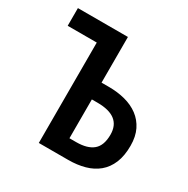

<svg xmlns="http://www.w3.org/2000/svg" viewBox="-151 -788 901 921"><g transform="rotate(30 300.0 -327.0)"><path d="M183 0V-556H22V-654H299V-401H340Q388 -401 430 -390Q472 -379 503.5 -355.5Q535 -332 553 -295.5Q571 -259 571 -208Q571 -152 554.5 -112.5Q538 -73 508 -48Q478 -23 436.5 -11.5Q395 0 346 0ZM299 -93H336Q398 -93 429.5 -119.5Q461 -146 461 -206Q461 -308 330 -308H299Z"/></g></svg>

Font: Source Code Pro Semibold
Style: Regular
Weight: 600
Monospace: yes
Designer: Paul D. Hunt, Teo Tuominen
Foundry: Adobe Systems Incorporated
Version: Version 2.030;PS 1.000;hotconv 16.6.51;makeotf.lib2.5.65220